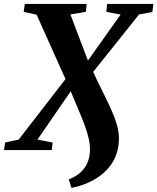

<svg xmlns="http://www.w3.org/2000/svg" viewBox="-50 -763 799 976"><path d="M313.5 192.5 299.5 149Q337 134.5 361 111.8Q385 89 396.2 60Q407.5 31 407.5 -3Q407.5 -31.5 399.8 -63.8Q392 -96 378.2 -132.2Q364.5 -168.5 346.8 -210Q329 -251.5 309.5 -299L140.5 -53.5L217.5 -38.5L213 0H-29.5L-24 -38.5L45 -53.5L283 -361L136 -688.5L70.5 -702.5L76 -743H390.5L386.5 -703L308 -689.5L397 -455L563 -689L491 -702.5L494 -743H729.5L724.5 -702L657 -689.5L423.5 -397.5Q447.5 -345.5 471 -298.8Q494.5 -252 513.5 -210.2Q532.5 -168.5 543.5 -131.2Q554.5 -94 554.5 -60Q554.5 6.5 524.8 57.5Q495 108.5 441 142.8Q387 177 313.5 192.5Z"/></svg>

Font: Merriweather 60pt ExtraBold
Style: Italic
Weight: 800
Italic angle: -7.8°
Version: Version 2.101